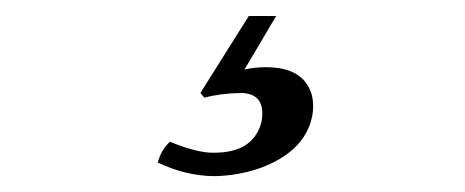

<svg xmlns="http://www.w3.org/2000/svg" viewBox="-20 -20 581 240"><path d="M281.7 96.2Q255.4 96.7 235.4 102.1L230.5 96.2L291 0H325.2L285.6 66.9Q298.8 64 312.5 64Q359.4 64 369.6 98.1Q373 111.3 370.1 126Q360.8 169.4 305.7 189.9Q277.8 199.7 247.6 200.2Q211.4 199.7 177.2 183.1Q181.6 167 192.4 157.2Q227.1 171.4 247.6 170.9Q295.4 170.9 306.2 134.8Q306.6 132.3 307.1 130.9Q312.5 97.2 281.7 96.2Z"/></svg>

Font: Linux Biolinum Capitals O
Style: Italic Samll Caps
Weight: 400
Italic angle: -12°
Designer: Philipp H. Poll
Foundry: Philipp H. Poll
Version: Version 0.6.2